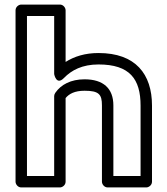

<svg xmlns="http://www.w3.org/2000/svg" viewBox="-20 -795 732 840"><path d="M350 -448C290 -448 247 -425 222 -389C219 -385 217 -379 217 -375V-25H98V-725H217V-471C217 -471 226 -419 260 -454C293 -488 340 -513 411 -513C548 -513 595 -449 595 -333V-25H476V-334C476 -408 432 -448 350 -448ZM350 -398C413 -398 426 -382 426 -334V0C426 11 436 25 451 25H620C631 25 645 15 645 0V-333C645 -471 573 -563 411 -563C352 -563 305 -548 267 -524V-750C267 -761 257 -775 242 -775H73C62 -775 48 -765 48 -750V0C48 11 58 25 73 25H242C253 25 267 15 267 0V-366C282 -384 306 -398 350 -398Z"/></svg>

Font: Asimov
Style: XWidOu
Weight: 500
Designer: Google
Version: Version 2.000980; 2014